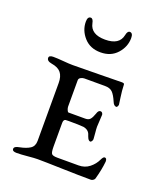

<svg xmlns="http://www.w3.org/2000/svg" viewBox="-127 -760 734 851"><g transform="rotate(20 240.0 -335.0)"><path d="M170 -652Q180 -603 247 -603Q314 -603 324 -652Q328 -673 339 -673Q354 -673 354 -649Q354 -608 325 -575.5Q296 -543 247 -543Q198 -543 169 -575.5Q140 -608 140 -649Q140 -673 155 -673Q166 -673 170 -652ZM151 -448Q200 -448 282 -449.5Q364 -451 382 -451Q394 -451 394 -445Q395 -415 399.5 -385.5Q404 -356 404 -353Q404 -350 401.5 -345Q399 -340 396 -340Q384 -340 377 -358Q365 -386 353 -398Q341 -410 317 -410H220Q212 -410 203.5 -405.5Q195 -401 195 -392V-268Q195 -262 198.5 -253Q202 -244 206 -244H285Q300 -244 307.5 -252.5Q315 -261 322 -281Q327 -298 337 -298Q343 -298 346.5 -293Q350 -288 349 -283Q346 -235 346 -228Q346 -218 348 -199Q350 -180 350 -173Q351 -168 347.5 -162Q344 -156 340 -156Q336 -156 332.5 -159.5Q329 -163 327.5 -166.5Q326 -170 324 -174.5Q322 -179 322 -180Q316 -202 290 -207Q270 -209 220 -209Q208 -209 204.5 -208.5Q201 -208 198 -204Q195 -200 195 -191V-80Q195 -53 200.5 -46Q206 -39 228 -39H328Q357 -39 378.5 -56Q400 -73 411 -97Q418 -112 425 -112Q435 -112 435 -96Q431 -56 418 -10Q417 -6 411.5 -2Q406 2 401 2Q348 2 263.5 -0.5Q179 -3 148 -3Q133 -3 102 0Q71 3 50 3Q30 3 30 -9Q30 -21 54 -25Q85 -31 102.5 -42.5Q120 -54 120 -79V-352Q120 -383 106.5 -400Q93 -417 62 -422Q38 -426 38 -441Q38 -453 58 -453Q78 -453 106 -450.5Q134 -448 151 -448Z"/></g></svg>

Font: EB Garamond SC 12
Style: Regular
Weight: 400
Version: Version 0.016 ; ttfautohint (v0.97) -l 8 -r 50 -G 200 -x 0 -